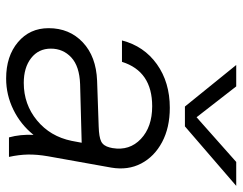

<svg xmlns="http://www.w3.org/2000/svg" viewBox="-100 -662 771 610"><g transform="rotate(90 285.0 -356.5)"><path d="M381 -559H318L186 -722H254L352 -596L494 -722H570ZM476 -124Q470 -89 470.5 -60.5Q471 -32 478 0H416Q406 -36 408 -78Q375 -37 328 -14Q281 9 229 9Q158 9 113.5 -28.5Q69 -66 69 -126Q69 -192 114 -234.5Q159 -277 236 -280L381 -285Q415 -286 429 -293Q443 -300 448 -320L450 -329Q459 -383 421 -419Q383 -455 317 -455Q206 -455 176 -359H108Q126 -429 183.5 -470Q241 -511 322 -511Q385 -511 431 -486.5Q477 -462 499 -420Q521 -378 512 -325ZM134 -133Q134 -94 164 -70.5Q194 -47 243 -47Q311 -47 362 -89Q413 -131 427 -199L433 -231L247 -226Q190 -224 162 -198Q134 -172 134 -133Z"/></g></svg>

Font: Overused Grotesk Book
Style: Italic
Weight: 350
Italic angle: -10°
Version: Version 0.003